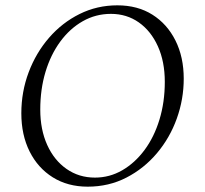

<svg xmlns="http://www.w3.org/2000/svg" viewBox="-20 -690 769 720"><path d="M309 10Q234 10 178 -25Q122 -60 91 -122Q60 -184 60 -265Q60 -346 87.5 -419Q115 -492 164 -548.5Q213 -605 278.5 -637.5Q344 -670 420 -670Q496 -670 551.5 -635Q607 -600 638 -538Q669 -476 669 -395Q669 -318 643 -245.5Q617 -173 568.5 -115.5Q520 -58 454 -24Q388 10 309 10ZM336 -24Q391 -24 438.5 -51.5Q486 -79 522 -127.5Q558 -176 578 -241.5Q598 -307 598 -383Q598 -459 572 -516.5Q546 -574 500.5 -606Q455 -638 396 -638Q339 -638 290.5 -610.5Q242 -583 206 -534Q170 -485 150.5 -420Q131 -355 131 -279Q131 -204 157 -146.5Q183 -89 229.5 -56.5Q276 -24 336 -24Z"/></svg>

Font: Spectral SC Light
Style: Italic
Weight: 300
Italic angle: -10°
Designer: Jean-Baptiste Levee
Foundry: Production Type
Version: Version 2.001